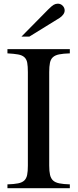

<svg xmlns="http://www.w3.org/2000/svg" viewBox="-20 -999 412 1019"><path d="M236.3 -949.2Q254.9 -967.8 265.1 -973.6Q275.4 -979.5 287.1 -979.5Q301.8 -979.5 312.5 -968.8Q323.2 -958 323.2 -943.4Q323.2 -932.6 315.9 -922.4Q308.6 -912.1 296.9 -904.3L135.7 -804.7H93.8ZM127.9 -616.2Q127.9 -647.5 124.5 -666Q121.1 -684.6 109.4 -695.3Q97.7 -706.1 76.2 -710Q54.7 -713.9 19.5 -715.8V-738.3H350.6V-715.8Q315.4 -714.8 293.9 -710.4Q272.5 -706.1 260.7 -695.3Q249 -684.6 245.1 -665.5Q241.2 -646.5 241.2 -616.2V-120.1Q241.2 -89.8 245.6 -70.8Q250 -51.8 261.7 -41Q273.4 -30.3 294.9 -25.9Q316.4 -21.5 350.6 -20.5V0H19.5V-20.5Q54.7 -21.5 76.2 -25.9Q97.7 -30.3 108.9 -41Q120.1 -51.8 124 -70.3Q127.9 -88.9 127.9 -120.1Z"/></svg>

Font: Jomolhari
Style: Regular
Weight: 400
Designer: Christopher J. Fynn
Foundry: Christopher  J.  Fynn (Karma Drubgy¸ Tenzin).
Version: Version 1.000